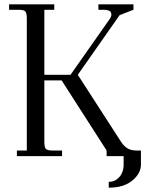

<svg xmlns="http://www.w3.org/2000/svg" viewBox="-20 -722 691 888"><path d="M22 -676.8V-702.1H231V-676.8H185.1V-376H306.2L488.8 -636.2Q495.1 -645.5 495.1 -653.8Q495.1 -666.5 486.1 -671.6Q477.1 -676.8 457 -676.8H435.1V-702.1H597.2V-676.8L533.2 -651.9L339.8 -376L540 -65.9Q554.2 -44.9 570.3 -35.4Q586.4 -25.9 610.8 -25.9H631.8V40Q631.8 79.6 592.3 112.8Q552.7 146 482.9 146V119.1Q506.3 119.1 522.7 105.7Q539.1 92.3 545.4 75Q551.8 57.6 551.8 40V0H473.1V-25.9L265.1 -350.1H185.1V-65.9Q185.1 -41 192.1 -33.4Q199.2 -25.9 224.1 -25.9H267.1V0H58.1V-25.9H104V-637.2Q104 -662.1 96.9 -669.4Q89.8 -676.8 64.9 -676.8Z"/></svg>

Font: Dihjauti S
Style: Regular
Weight: 400
Designer: T. Christopher White
Version: Version 3.0.0